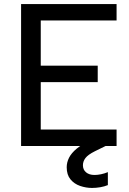

<svg xmlns="http://www.w3.org/2000/svg" viewBox="-20 -720 635 947"><path d="M84 0V-700H555V-619H181V-396H462V-315H181V-81H555V0ZM434 207Q404 207 375 197Q346 187 327.5 164.5Q309 142 309 105Q309 81 320.5 58Q332 35 358.5 13Q385 -9 429 -29L475 -50L501 0L448 26Q414 43 401.5 59.5Q389 76 389 95Q389 117 404.5 130Q420 143 446 143Q461 143 478 139.5Q495 136 512 129V193Q495 200 474.5 203.5Q454 207 434 207Z"/></svg>

Font: Envelope Sans Variable
Style: Regular
Weight: 500
Designer: Andreas Rasmussen / Norman Anderson
Foundry: mail.de GmbH
Version: Version 1.150